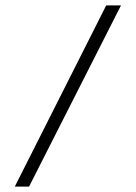

<svg xmlns="http://www.w3.org/2000/svg" viewBox="-20 -650 506 714"><path d="M35 44 375 -630H430L88 44Z"/></svg>

Font: Smooch Sans Thin SemiBold
Style: Regular
Weight: 600
Version: Version 1.010